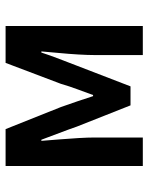

<svg xmlns="http://www.w3.org/2000/svg" viewBox="58 -589 531 687"><g transform="rotate(-90 323.5 -245.5)"><path d="M73 0V-491H205L284 -293Q295 -262 304.5 -234Q314 -206 323 -178H327Q337 -206 347.5 -234Q358 -262 367 -293L442 -491H574V0H470V-172Q470 -196 472 -230.5Q474 -265 477.5 -301Q481 -337 483 -363H479Q469 -332 456 -298.5Q443 -265 432 -236L358 -44H290L214 -236Q204 -265 191 -299Q178 -333 167 -363H163Q165 -337 168 -301Q171 -265 173 -230.5Q175 -196 175 -172V0Z"/></g></svg>

Font: Source Sans Pro SemiBold
Style: Regular
Weight: 600
Designer: Paul D. Hunt
Foundry: Adobe Systems Incorporated
Version: Version 2.045;hotconv 1.0.109;makeotfexe 2.5.65596